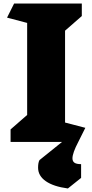

<svg xmlns="http://www.w3.org/2000/svg" viewBox="-20 -805 524 1089"><path d="M440 126V204L365 264Q283 253 239.5 222.5Q196 192 196 146Q196 117 204 103L332 0H40V-71L134 -153V-675L20 -705L60 -785H444V-714L349 -631V-110L464 -80L424 0Q391 63 391 93Q391 110 402.5 118Q414 126 440 126Z"/></svg>

Font: Inknut Antiqua Black
Style: Regular
Weight: 900
Designer: Claus Eggers Sørensen
Foundry: Claus Eggers Sørensen
Version: Version 1.003; ttfautohint (v1.8.2) -l 8 -r 50 -G 200 -x 14 